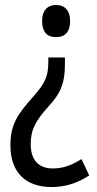

<svg xmlns="http://www.w3.org/2000/svg" viewBox="-20 -562 393 775"><path d="M263 -477C263 -520 241 -542 206 -542C174 -542 150 -522 150 -477C150 -430 173 -412 206 -412C241 -412 263 -432 263 -477ZM242 -302V-330H175V-311C175 -256 163 -227 115 -173C53 -103 22 -62 22 25C22 131 81 193 188 193C245 193 295 176 340 146L309 80C272 103 238 118 193 118C136 118 104 84 104 20C104 -39 123 -74 179 -136C228 -189 242 -232 242 -302Z"/></svg>

Font: Noto Sans Lao UI Cond
Style: Regular
Weight: 400
Width: 3
Designer: Monotype Design Team
Foundry: Monotype Imaging Inc.
Version: Version 2.000